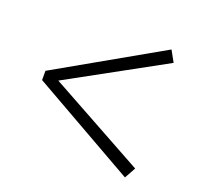

<svg xmlns="http://www.w3.org/2000/svg" viewBox="-100 -743 791 760"><g transform="rotate(20 295.5 -363.5)"><path d="M525 -586 499 -633 59 -383V-344L499 -94L525 -141L120 -364Z"/></g></svg>

Font: Source Han Serif CN SemiBold
Style: Regular
Weight: 600
Designer: Ryoko NISHIZUKA 西塚涼子 (kana & ideographs); Frank Grießhammer (Latin, Greek & Cyrillic); Wenlong ZHANG 张文龙 (bopomofo); San
Foundry: Adobe Systems Incorporated
Version: Version 1.000;PS 1;hotconv 16.6.53;makeotf.lib2.5.65590